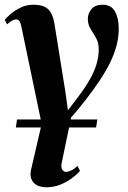

<svg xmlns="http://www.w3.org/2000/svg" viewBox="-24 -539 539 811"><path d="M307.5 -131.5Q336.5 -170 355.2 -203Q374 -236 383.5 -267.5Q393 -299 393 -331Q393 -359 381.5 -379Q370 -399 358.5 -417.5Q347 -436 347 -458.5Q347 -482.5 362.5 -500.8Q378 -519 409.5 -519Q445.5 -519 461.5 -490.8Q477.5 -462.5 477.5 -418Q477.5 -381 467.8 -344.8Q458 -308.5 439.8 -272Q421.5 -235.5 396.2 -197.8Q371 -160 340.5 -120.5Q325.5 -101.5 308.2 -80.2Q291 -59 276.5 -43L237.5 145Q232 169 239.2 178Q246.5 187 254 187Q263.5 187 276.8 181Q290 175 303 161.5L314 183Q300 199 278 215Q256 231 229.2 241.5Q202.5 252 173 252Q135.5 252 117.5 231.8Q99.5 211.5 107.5 176.5L152 -15.5L66.5 -425.5Q63 -443.5 58 -450.2Q53 -457 43 -457Q36 -457 27 -452Q18 -447 6 -436L-4 -455Q0 -461 17 -476.5Q34 -492 60 -505.5Q86 -519 116.5 -519Q160.5 -519 179.5 -500Q198.5 -481 205 -444.5L252 -152.5L263 -73ZM43 -0.5 48 -34.5H387L382 -0.5Z"/></svg>

Font: Merriweather 144pt
Style: Bold Italic
Weight: 700
Italic angle: -7.8°
Version: Version 2.101